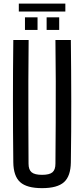

<svg xmlns="http://www.w3.org/2000/svg" viewBox="-20 -1018 458 1046"><path d="M209 7Q126 7 89.8 -25.8Q53.5 -58.5 52.5 -133.5Q50.5 -301 50.5 -466.8Q50.5 -632.5 52.5 -800H136Q135 -688.5 134.5 -575.8Q134 -463 134.5 -350.5Q135 -238 135.5 -126Q135.5 -93.5 152.2 -79.5Q169 -65.5 209 -65.5Q249.5 -65.5 265.8 -79.5Q282 -93.5 282 -126Q283 -238 283.5 -350.5Q284 -463 283.8 -575.8Q283.5 -688.5 282 -800H366Q368 -632.5 368.2 -466.8Q368.5 -301 366 -133.5Q365 -58.5 328.8 -25.8Q292.5 7 209 7ZM234 -855V-923.5H302.5V-855ZM116 -855V-923.5H184.5V-855ZM82.5 -998.5H336V-955H82.5Z"/></svg>

Font: Big Shoulders
Style: Regular
Weight: 400
Designer: Patric King
Foundry: XO Type Co
Version: Version 2.002